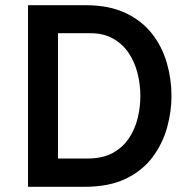

<svg xmlns="http://www.w3.org/2000/svg" viewBox="-20 -720 741 740"><path d="M88 0V-700H309Q400 -700 463.2 -670.2Q526.5 -640.5 565.8 -590.2Q605 -540 623 -477.5Q641 -415 641 -350Q641 -290 624 -228.5Q607 -167 568.5 -115Q530 -63 465.5 -31.5Q401 0 305 0ZM203.5 -109H317.5Q375 -109 414 -130.2Q453 -151.5 476.8 -187Q500.5 -222.5 510.8 -265Q521 -307.5 521 -350Q521 -395 510 -438.2Q499 -481.5 475.8 -516Q452.5 -550.5 416 -571.2Q379.5 -592 328.5 -592H203.5Z"/></svg>

Font: Overpass SemiBold
Style: Regular
Weight: 600
Designer: Delve Withrington, Dave Bailey, Thomas Jockin
Foundry: Delve Fonts LLC
Version: Version 4.000